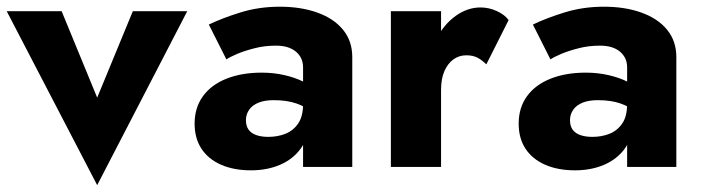

<svg xmlns="http://www.w3.org/2000/svg" viewBox="-23 -493 2072 567"><path d="M-3.2 -460 264 53.8 530 -460H369.3L264 -204.7L159 -460Z M703.3 -138.2Q703.3 -155.5 712.9 -169.1Q722.5 -182.7 740.7 -189.9Q758.8 -197.2 785.5 -197.2Q824.2 -197.2 852.2 -187.5Q880.2 -177.8 905 -157.7V-230.3Q894.8 -240.8 871.5 -252.4Q848.2 -264 816.7 -271.2Q785.2 -278.5 749.8 -278.5Q690.5 -278.5 645.5 -260.5Q600.5 -242.5 576.1 -208.6Q551.7 -174.7 551.7 -128.2Q551.7 -84.5 571.9 -53.8Q592.2 -23 629.8 -6.5Q667.5 10 718.2 10Q766.2 10 804.3 -6.5Q842.5 -23 865.3 -54.5Q888 -86 888 -130L872 -186Q872 -149.2 857.4 -128.1Q842.8 -107 819.8 -97.9Q796.8 -88.8 769.3 -88.8Q749.2 -88.8 734.3 -93.9Q719.3 -99 711.3 -109.8Q703.3 -120.7 703.3 -138.2ZM645.5 -317.7Q656.5 -325 678.3 -334.2Q700.2 -343.3 729.4 -350.7Q758.7 -358.2 791.7 -358.2Q829.7 -358.2 850.8 -340.5Q872 -322.8 872 -294V0H1017.3V-324.7Q1017.3 -371.8 990 -405.2Q962.7 -438.5 914.2 -455.8Q865.7 -473.2 803.5 -473.2Q741.5 -473.2 687.3 -456.3Q633 -439.5 593.7 -420.5Z M1279.5 -460H1131.3V0H1279.5ZM1413.2 -303 1479 -433.7Q1467.7 -449.5 1444.4 -460.2Q1421.2 -471 1396.2 -471Q1357.3 -471 1322.6 -446Q1287.8 -421 1265.7 -378Q1243.5 -335 1243.5 -280L1279.5 -227.5Q1279.5 -260.5 1289.4 -283Q1299.3 -305.5 1315.9 -317.6Q1332.5 -329.7 1354.3 -329.7Q1374.3 -329.7 1387.7 -322.3Q1401 -315 1413.2 -303Z M1660.3 -138.2Q1660.3 -155.5 1669.9 -169.1Q1679.5 -182.7 1697.7 -189.9Q1715.8 -197.2 1742.5 -197.2Q1781.2 -197.2 1809.2 -187.5Q1837.2 -177.8 1862 -157.7V-230.3Q1851.8 -240.8 1828.5 -252.4Q1805.2 -264 1773.7 -271.2Q1742.2 -278.5 1706.8 -278.5Q1647.5 -278.5 1602.5 -260.5Q1557.5 -242.5 1533.1 -208.6Q1508.7 -174.7 1508.7 -128.2Q1508.7 -84.5 1528.9 -53.8Q1549.2 -23 1586.8 -6.5Q1624.5 10 1675.2 10Q1723.2 10 1761.3 -6.5Q1799.5 -23 1822.3 -54.5Q1845 -86 1845 -130L1829 -186Q1829 -149.2 1814.4 -128.1Q1799.8 -107 1776.8 -97.9Q1753.8 -88.8 1726.3 -88.8Q1706.2 -88.8 1691.3 -93.9Q1676.3 -99 1668.3 -109.8Q1660.3 -120.7 1660.3 -138.2ZM1602.5 -317.7Q1613.5 -325 1635.3 -334.2Q1657.2 -343.3 1686.4 -350.7Q1715.7 -358.2 1748.7 -358.2Q1786.7 -358.2 1807.8 -340.5Q1829 -322.8 1829 -294V0H1974.3V-324.7Q1974.3 -371.8 1947 -405.2Q1919.7 -438.5 1871.2 -455.8Q1822.7 -473.2 1760.5 -473.2Q1698.5 -473.2 1644.3 -456.3Q1590 -439.5 1550.7 -420.5Z"/></svg>

Font: Jost* Book
Style: Regular
Weight: 400
Version: Version 3.000